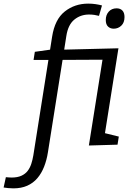

<svg xmlns="http://www.w3.org/2000/svg" viewBox="-128 -797 732 1056"><path d="M-54.3 239Q-69.7 239 -83.2 237.5Q-96.7 236 -108.1 234.3L-95.7 177.4Q-91 177.8 -82.8 178.6Q-74.7 179.5 -64.7 179.5Q-31.7 179.5 -10.1 169.5Q11.6 159.5 24.4 142.5Q37.2 125.5 44.2 103.7Q51.3 81.9 55.3 57.6L140.2 -479.2L148.2 -467.5H56.6L63.6 -512L158.9 -525.4L145.2 -510L158.6 -595.2Q173.6 -690.6 228.3 -733.8Q283 -777.1 357.1 -777.1Q378.4 -777.1 397.8 -774.2Q417.2 -771.4 432.9 -767L416.5 -709.8Q404.8 -712.8 391.3 -715Q377.8 -717.1 361.8 -717.1Q315.2 -717.1 280.9 -689.2Q246.5 -661.2 236.9 -599.3L222.9 -510L213.2 -523.7L523.4 -531.4L442.8 -23.7L415.3 -72.9L525.4 -45.8L518.4 -1.3L360.8 3.3L441.8 -506.7L464.8 -468.8L206.5 -467.5L217.9 -478.5L135.6 40.5Q128.9 83.6 114.5 120Q100.2 156.4 77.3 183.2Q54.4 210 21.7 224.5Q-11 239 -54.3 239ZM497.3 -639.2Q478.5 -639.2 466.2 -650.9Q453.8 -662.6 453.8 -686.7Q453.8 -715.1 470.2 -733.1Q486.5 -751.2 513.3 -751.2Q533.4 -751.2 545.1 -739.1Q556.8 -727.1 556.8 -703Q556.8 -672.6 539.2 -655.9Q521.7 -639.2 497.3 -639.2Z"/></svg>

Font: Bitter Thin
Style: Italic
Weight: 100
Italic angle: -9°
Designer: Sol Matas, and Bitter project Authors
Foundry: Sol Matas
Version: Version 2.002